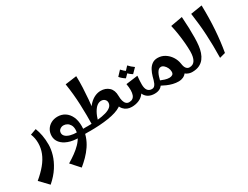

<svg xmlns="http://www.w3.org/2000/svg" viewBox="-174 -1515 3428 2657"><g transform="rotate(-30 1540.0 -187.0)"><path d="M49 370 -80 235Q9 161 68.5 88.5Q128 16 158 -60Q188 -136 188 -217Q188 -256 181 -293.5Q174 -331 159 -366L254 -400Q277 -342 289.5 -274Q302 -206 302 -125Q302 -53 277.5 31Q253 115 198 201.5Q143 288 49 370Z M776 0V-75Q803 -75 829 -75Q855 -75 882 -76L902 -38L882 -1Q855 -1 829 -0.5Q803 0 776 0ZM540 380 417 243Q479 206 535 165.5Q591 125 634.5 80Q678 35 703 -15Q728 -65 728 -121Q728 -165 710.5 -194.5Q693 -224 666.5 -238.5Q640 -253 611 -253Q580 -253 554 -233Q528 -213 528 -178Q528 -147 552.5 -124Q577 -101 623 -88Q669 -75 732 -75L720 3Q619 3 546.5 -24Q474 -51 435.5 -98Q397 -145 397 -205Q397 -261 423 -304.5Q449 -348 495 -373.5Q541 -399 600 -399Q665 -399 716.5 -366Q768 -333 797.5 -270.5Q827 -208 827 -119Q827 -34 802.5 38.5Q778 111 736 173Q694 235 643 286.5Q592 338 540 380Z M882 0V-75Q980 -75 1058.5 -82.5Q1137 -90 1193.5 -106.5Q1250 -123 1280 -150Q1310 -177 1310 -217Q1310 -246 1288.5 -266.5Q1267 -287 1233 -287Q1199 -287 1167.5 -264Q1136 -241 1107 -190.5Q1078 -140 1054 -56L998 -72Q1012 -157 1043 -220.5Q1074 -284 1116 -326.5Q1158 -369 1204 -389.5Q1250 -410 1295 -410Q1374 -410 1425.5 -363Q1477 -316 1477 -223Q1477 -181 1457 -147.5Q1437 -114 1399 -89.5Q1361 -65 1307.5 -48Q1254 -31 1187.5 -20.5Q1121 -10 1044.5 -5Q968 0 882 0ZM960 -35Q964 -215 957 -386Q950 -557 923 -729L1106 -754Q1109 -665 1105 -572Q1101 -479 1093 -387.5Q1085 -296 1073 -212Q1061 -128 1047 -57ZM1562 0Q1482 0 1433.5 -54.5Q1385 -109 1385 -216L1477 -223Q1477 -178 1486.5 -144.5Q1496 -111 1515 -93Q1534 -75 1562 -75L1582 -38Z M1562 0V-75Q1629 -75 1651 -135Q1673 -195 1653 -311L1842 -336Q1838 -295 1836 -262.5Q1834 -230 1834 -202L1786 -172Q1786 -121 1756 -82Q1726 -43 1675 -21.5Q1624 0 1562 0ZM1927 0Q1874 0 1833.5 -21Q1793 -42 1769.5 -86.5Q1746 -131 1746 -202H1834Q1834 -138 1857.5 -106.5Q1881 -75 1927 -75L1947 -38ZM1687 -384Q1664 -398 1642.5 -416Q1621 -434 1605 -454L1676 -530Q1695 -509 1714.5 -491.5Q1734 -474 1759 -457ZM1802 -384Q1779 -398 1757.5 -416Q1736 -434 1720 -454L1791 -530Q1810 -509 1829.5 -491.5Q1849 -474 1874 -457Z M2303 19Q2255 19 2210 8Q2165 -3 2122 -22Q2079 -41 2036 -64L2067 -129Q2105 -113 2142.5 -101Q2180 -89 2213 -89Q2242 -89 2262 -102Q2282 -115 2282 -146Q2282 -180 2267 -210.5Q2252 -241 2229.5 -260.5Q2207 -280 2184 -280Q2161 -280 2145 -265.5Q2129 -251 2117 -228.5Q2105 -206 2097 -180.5Q2089 -155 2083.5 -132Q2078 -109 2072 -94Q2056 -48 2020 -24Q1984 0 1927 0V-75Q1950 -75 1965 -89Q1980 -103 1990 -125Q2000 -147 2007 -172.5Q2014 -198 2020 -221Q2034 -271 2057 -314Q2080 -357 2116.5 -383.5Q2153 -410 2205 -410Q2267 -410 2319 -378Q2371 -346 2405.5 -293Q2440 -240 2449 -178Q2451 -167 2451.5 -155.5Q2452 -144 2452 -133Q2452 -77 2429 -44Q2406 -11 2372 4Q2338 19 2303 19ZM2527 0Q2485 0 2446.5 -21Q2408 -42 2384 -86.5Q2360 -131 2360 -202L2449 -178Q2456 -124 2476.5 -99.5Q2497 -75 2527 -75L2547 -38Z M2527 0V-75Q2586 -75 2615 -122.5Q2644 -170 2645 -260Q2645 -324 2638.5 -399.5Q2632 -475 2620 -552.5Q2608 -630 2592 -698L2781 -732Q2788 -636 2790.5 -551.5Q2793 -467 2792 -396Q2791 -325 2784 -268Q2778 -217 2762 -169Q2746 -121 2717 -83Q2688 -45 2641.5 -22.5Q2595 0 2527 0Z M2957 22Q2959 -81 2957.5 -171Q2956 -261 2951.5 -346Q2947 -431 2938 -519Q2929 -607 2915 -705L3098 -734Q3103 -531 3090.5 -348.5Q3078 -166 3049 -3Z"/></g></svg>

Font: Marhey Light Medium
Style: Regular
Weight: 500
Version: Version 1.000